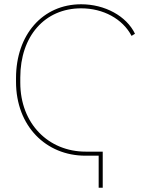

<svg xmlns="http://www.w3.org/2000/svg" viewBox="-20 -729 682 899"><path d="M442 150H461V-19H381C208 -19 75 -149 75 -342V-366C75 -560 190 -690 360 -690C463 -690 554 -641 596 -561L612 -571C572 -654 471 -709 360 -709C180 -709 55 -567 55 -363V-346C55 -139 195 0 380 0H442Z"/></svg>

Font: Fixel Text Thin
Style: Regular
Weight: 100
Width: 4
Designer: AlfaBravo + MacPaw
Foundry: Kyrylo Tkachov, Marchela Mozhyna, Serhii Makarenko, Maria Weinstein, Zakhar Kryvoshyya
Version: Version 1.211